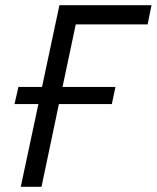

<svg xmlns="http://www.w3.org/2000/svg" viewBox="-20 -720 604 740"><path d="M549 -626H272L221 -385H425L411 -319H207L140 0H60L128 -319H36L51 -385H142L209 -700H564Z"/></svg>

Font: PT Sans
Style: Italic
Weight: 400
Italic angle: -12°
Designer: A.Korolkova, O.Umpeleva, V.Yefimov
Foundry: ParaType Ltd
Version: Version 2.003W OFL